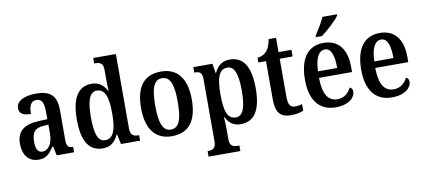

<svg xmlns="http://www.w3.org/2000/svg" viewBox="-84 -1081 3613 1630"><g transform="rotate(-10 1722.5 -265.5)"><path d="M174 10C242 10 268 -23 306 -78H314L330 0H480V-47H477C437 -47 424 -63 424 -118V-376C424 -501 365 -547 249 -547C150 -547 76 -515 76 -449C76 -404 109 -384 176 -384C176 -449 191 -493 241 -493C294 -493 305 -447 305 -373V-316L234 -313C104 -308 40 -259 40 -151C40 -41 99 10 174 10ZM216 -52C178 -52 161 -87 161 -146C161 -222 186 -262 263 -266L306 -269V-191C306 -109 271 -52 216 -52Z M727 10C795 10 835 -26 861 -85H866L884 0H1049V-47H1042C1002 -47 974 -59 974 -119V-760H779V-713H786C824 -713 856 -705 856 -647V-575C856 -539 857 -497 859 -464H855C830 -512 792 -547 727 -547C614 -547 551 -460 551 -267C551 -75 614 10 727 10ZM759 -55C696 -55 672 -125 672 -267C672 -406 696 -482 759 -482C833 -482 856 -406 856 -268C856 -132 831 -55 759 -55Z M1322 10C1467 10 1542 -81 1542 -269C1542 -457 1460 -547 1325 -547C1180 -547 1105 -457 1105 -269C1105 -81 1188 10 1322 10ZM1324 -47C1253 -47 1227 -123 1227 -269C1227 -415 1252 -490 1323 -490C1396 -490 1421 -415 1421 -269C1421 -123 1396 -47 1324 -47Z M1598 235H1872V187H1852C1824 187 1789 179 1789 121V43C1789 4 1788 -41 1785 -71H1790C1814 -21 1853 11 1915 11C2031 11 2093 -75 2093 -268C2093 -461 2030 -546 1916 -546C1849 -546 1809 -508 1784 -455H1780L1767 -536H1602V-489H1610C1644 -489 1670 -480 1670 -420V119C1670 179 1635 187 1607 187H1598ZM1885 -53C1810 -53 1789 -128 1789 -269C1789 -403 1810 -482 1886 -482C1948 -482 1973 -407 1973 -269C1973 -128 1948 -53 1885 -53Z M2348 10C2399 10 2438 -1 2457 -10V-66C2438 -61 2418 -57 2395 -57C2354 -57 2337 -85 2337 -151V-479H2448V-536H2337V-659H2273C2264 -609 2252 -581 2234 -560C2217 -539 2190 -523 2153 -520V-479H2219V-146C2219 -30 2264 10 2348 10Z M2672 -619V-606H2724C2778 -646 2859 -721 2881 -756V-766H2756C2738 -721 2700 -663 2672 -619ZM2735 10C2853 10 2904 -49 2904 -96C2904 -117 2893 -130 2879 -135C2859 -91 2820 -55 2761 -55C2682 -55 2639 -118 2637 -261H2922V-306C2922 -464 2848 -547 2726 -547C2593 -547 2517 -452 2517 -264C2517 -90 2593 10 2735 10ZM2804 -317H2639C2642 -429 2673 -490 2728 -490C2783 -490 2804 -422 2804 -317Z M3220 10C3338 10 3389 -49 3389 -96C3389 -117 3378 -130 3364 -135C3344 -91 3305 -55 3246 -55C3167 -55 3124 -118 3122 -261H3407V-306C3407 -464 3333 -547 3211 -547C3078 -547 3002 -452 3002 -264C3002 -90 3078 10 3220 10ZM3289 -317H3124C3127 -429 3158 -490 3213 -490C3268 -490 3289 -422 3289 -317Z"/></g></svg>

Font: Noto Serif Armenian Condensed SemiBold
Style: Regular
Weight: 600
Width: 3
Designer: Monotype Design Team
Foundry: Monotype Imaging Inc.
Version: Version 2.008